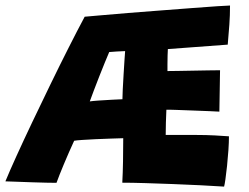

<svg xmlns="http://www.w3.org/2000/svg" viewBox="-30 -670 922 712"><path d="M801 22Q763.5 19.5 713.5 17Q663.5 14.5 610 12.5Q556.5 10.5 507.8 9Q459 7.5 423.5 7.5Q425.5 -30 426.2 -71.8Q427 -113.5 427 -157.5Q407.5 -157 379.8 -156Q352 -155 323.8 -153.8Q295.5 -152.5 274 -151Q252.5 -149.5 245 -148Q225 -104.5 207 -61.5Q189 -18.5 179.5 8Q167 8 142.5 7.5Q118 7 89.2 6Q60.5 5 33.8 4Q7 3 -10 2.5Q5 -34 31 -91.2Q57 -148.5 89.5 -216.8Q122 -285 156.5 -356Q191 -427 224 -492.2Q257 -557.5 284 -608Q300.5 -609.5 343.5 -613.2Q386.5 -617 444.8 -621.8Q503 -626.5 565.5 -631.2Q628 -636 683.5 -640.2Q739 -644.5 776.8 -647Q814.5 -649.5 823 -649.5Q823 -613.5 820.5 -578.2Q818 -543 814.5 -504.5L592.5 -488Q592 -481.5 591.5 -464.5Q591 -447.5 591 -430.5Q591 -413.5 591 -406.5Q605.5 -406.5 631.2 -407Q657 -407.5 686.5 -408Q716 -408.5 742.8 -409Q769.5 -409.5 786 -409.5L783.5 -256Q775 -256.5 746.8 -257.8Q718.5 -259 684.2 -260.2Q650 -261.5 622.2 -262.5Q594.5 -263.5 587 -263Q586 -245 585.2 -215.5Q584.5 -186 584.5 -169.5Q641 -169.5 700.5 -169.5Q734.5 -169.5 767 -167.8Q799.5 -166 819 -164.5Q819 -142 817 -112.8Q815 -83.5 812 -55Q809 -26.5 806 -5.5Q803 15.5 801 22ZM303 -294Q312.5 -295.5 336.5 -297.2Q360.5 -299 385.8 -300.2Q411 -301.5 424 -302Q424 -313 425.2 -338Q426.5 -363 428.2 -391.8Q430 -420.5 431.5 -445Q433 -469.5 434 -480.5Q423 -480.5 402.8 -479Q382.5 -477.5 375 -477Q368.5 -462.5 358.8 -438.2Q349 -414 338.2 -386.8Q327.5 -359.5 318 -334.5Q308.5 -309.5 303 -294Z"/></svg>

Font: Grandstander ExtraBold
Style: Regular
Weight: 800
Designer: Tyler Finck
Foundry: Etcetera Type Co
Version: Version 1.200; ttfautohint (v1.8.3)